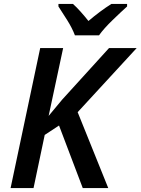

<svg xmlns="http://www.w3.org/2000/svg" viewBox="-20 -959 717 979"><path d="M34 0 185 -714H302L228 -368L297 -451L536 -714H677L376 -387L532 0H402L281 -319L208 -271L151 0ZM362 -779H485Q509 -813 554.5 -857Q600 -901 628 -926V-939H548Q491 -903 431 -852Q412 -876 391 -899.5Q370 -923 352 -939H278V-926Q297 -897 322.5 -856.5Q348 -816 362 -779Z"/></svg>

Font: Noto Sans UI Medium
Style: Italic
Weight: 500
Italic angle: -12°
Designer: Monotype Design Team
Foundry: Monotype Imaging Inc.
Version: Version 1.901